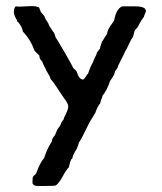

<svg xmlns="http://www.w3.org/2000/svg" viewBox="-20 -456 539 639"><path d="M369 -227 365 -222Q363 -220 362 -215Q361 -210 360 -208Q356 -200 346 -186Q336 -155 321 -137Q321 -133 317.5 -126Q314 -119 314 -113Q304 -101 297 -80Q294 -75 287.5 -64.5Q281 -54 278 -49Q250 9 243 18Q242 22 239.5 28.5Q237 35 236 38Q234 41 229.5 49Q225 57 223 62Q223 63 220 73L217 74Q213 83 209 101Q201 108 189 130.5Q177 153 166 161Q162 163 127 163Q123 163 116 163Q109 163 105 163Q101 163 96 161.5Q91 160 89 156Q87 151 89 134Q90 131 94.5 127Q99 123 100 122Q113 85 127 70Q135 43 150 19Q152 17 153 11.5Q154 6 155 5Q156 2 160 -2.5Q164 -7 165 -11Q166 -14 168.5 -19.5Q171 -25 172 -27Q173 -28 177 -33.5Q181 -39 182 -42Q184 -50 191 -57Q192 -63 200 -78.5Q208 -94 207 -104Q206 -111 198 -123Q194 -127 190 -134Q180 -148 179 -150Q176 -155 170 -164Q164 -173 159 -180Q154 -187 149 -192Q147 -200 139.5 -212Q132 -224 130 -231Q127 -234 120 -252Q111 -259 111 -271L95 -287Q82 -324 56 -351Q56 -354 54 -359Q52 -364 51 -367Q45 -377 40 -383L37 -384V-388Q18 -417 32 -435Q42 -433 69 -435Q96 -437 105 -433Q109 -433 110.5 -430Q112 -427 113.5 -422.5Q115 -418 116 -416L128 -402Q129 -395 135.5 -386.5Q142 -378 143 -372Q157 -349 160 -347Q161 -343 165 -332Q168 -328 195 -282Q197 -278 207.5 -260Q218 -242 223 -231Q224 -229 226 -227.5Q228 -226 230.5 -223.5Q233 -221 234 -220Q235 -218 238.5 -209Q242 -200 246 -196Q250 -192 256 -191Q261 -193 265.5 -201Q270 -209 273 -211Q281 -235 288 -246L295 -263Q302 -275 302 -280Q311 -292 313 -295Q313 -299 315.5 -305.5Q318 -312 319 -317Q322 -320 327 -329Q332 -338 336 -342Q337 -351 341 -359Q345 -367 351.5 -375.5Q358 -384 360 -389Q367 -427 387 -435H429Q458 -435 464 -425Q464 -424 466 -419Q466 -418 463 -411.5Q460 -405 459 -400Q451 -390 444 -377Q443 -376 442 -373Q441 -370 440 -369Q439 -366 434 -361Q429 -356 428 -353Q427 -350 426 -346.5Q425 -343 424 -338.5Q423 -334 422 -332Q416 -325 408.5 -308Q401 -291 396 -284Q393 -276 385 -261Q377 -246 374 -239Q371 -229 369 -227Z"/></svg>

Font: FuturaRenner
Style: Regular
Weight: 400
Designer: Bastien Sozeau
Foundry: NBR — Bastien Sozeau
Version: Version 2.001;PS 002.001;hotconv 1.0.88;makeotf.lib2.5.64775